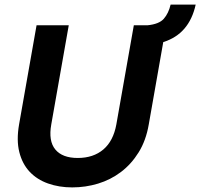

<svg xmlns="http://www.w3.org/2000/svg" viewBox="-20 -808 871 835"><path d="M139 -698H279L203 -267Q190 -195 220.5 -158Q251 -121 318 -121Q386 -121 429.5 -158Q473 -195 486 -267L562 -698H621Q672 -703 692.5 -726.5Q713 -750 722 -788H831Q803 -660 690 -625L627 -267Q615 -197 583 -145.5Q551 -94 506 -60Q461 -26 406.5 -9.5Q352 7 294 7Q237 7 189 -10Q141 -27 109 -61Q77 -95 64 -146.5Q51 -198 63 -267Z"/></svg>

Font: SVN-Poppins SemiBold
Style: Italic
Weight: 600
Italic angle: -10°
Designer: Ninad Kale (Devanagari), Jonny Pinhorn (Latin)
Foundry: Indian Type Foundry
Version: Version 3.002 2017; ttfautohint (v1.8.3)